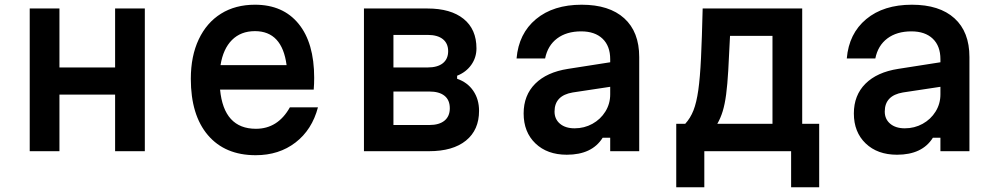

<svg xmlns="http://www.w3.org/2000/svg" viewBox="-20 -641 4240 814"><path d="M106 0V-605H232V-355H468V-605H594V0H468V-240H232V0Z M1328 -186Q1303 -91 1233 -37Q1163 17 1064 17Q934 17 861.5 -68Q789 -153 789 -307Q789 -403 822.5 -474Q856 -545 917 -583Q978 -621 1061 -621Q1180 -621 1246 -540Q1312 -459 1312 -311Q1312 -298 1311.5 -285.5Q1311 -273 1310 -261H913Q929 -95 1065 -95Q1158 -95 1209 -186ZM1061 -509Q1001 -509 963.5 -471.5Q926 -434 915 -365H1195Q1176 -509 1061 -509Z M1523 0V-605H1792Q1891 -605 1945.5 -561Q2000 -517 2000 -436Q2000 -397 1978 -366Q1956 -335 1918 -320V-307Q1962 -292 1986.5 -256Q2011 -220 2011 -171Q2011 -90 1955.5 -45Q1900 0 1799 0ZM1648 -355H1793Q1835 -355 1857.5 -373Q1880 -391 1880 -424Q1880 -457 1857.5 -475Q1835 -493 1793 -493H1648ZM1648 -111H1800Q1842 -111 1864.5 -129.5Q1887 -148 1887 -182Q1887 -217 1864.5 -235Q1842 -253 1800 -253H1648Z M2535 -57Q2490 15 2383 15Q2300 15 2250 -33Q2200 -81 2200 -160Q2200 -237 2249 -286Q2298 -335 2388 -349L2567 -377V-390Q2567 -446 2534.5 -477Q2502 -508 2444 -508Q2382 -508 2342 -478Q2302 -448 2291 -393H2170Q2179 -499 2252.5 -560Q2326 -621 2446 -621Q2563 -621 2626.5 -563.5Q2690 -506 2690 -399V0H2567V-57ZM2331 -168Q2331 -136 2354 -116.5Q2377 -97 2416 -97Q2457 -97 2491.5 -116Q2526 -135 2546.5 -168Q2567 -201 2567 -241V-273L2408 -249Q2331 -236 2331 -168Z M2847 153V-116H2885Q2907 -140 2920 -173Q2933 -206 2940.5 -259Q2948 -312 2952 -395.5Q2956 -479 2959 -605H3381V-116H3453V153H3334V0H2966V153ZM3021 -116H3255V-489H3075Q3071 -402 3067.5 -342Q3064 -282 3058.5 -240.5Q3053 -199 3044 -169.5Q3035 -140 3021 -116Z M3935 -57Q3890 15 3783 15Q3700 15 3650 -33Q3600 -81 3600 -160Q3600 -237 3649 -286Q3698 -335 3788 -349L3967 -377V-390Q3967 -446 3934.5 -477Q3902 -508 3844 -508Q3782 -508 3742 -478Q3702 -448 3691 -393H3570Q3579 -499 3652.5 -560Q3726 -621 3846 -621Q3963 -621 4026.5 -563.5Q4090 -506 4090 -399V0H3967V-57ZM3731 -168Q3731 -136 3754 -116.5Q3777 -97 3816 -97Q3857 -97 3891.5 -116Q3926 -135 3946.5 -168Q3967 -201 3967 -241V-273L3808 -249Q3731 -236 3731 -168Z"/></svg>

Font: Martian Mono Medium
Style: Regular
Weight: 500
Monospace: yes
Designer: Roman Shamin
Foundry: Evil Martians
Version: Version 1.000; ttfautohint (v1.8.4.7-5d5b)